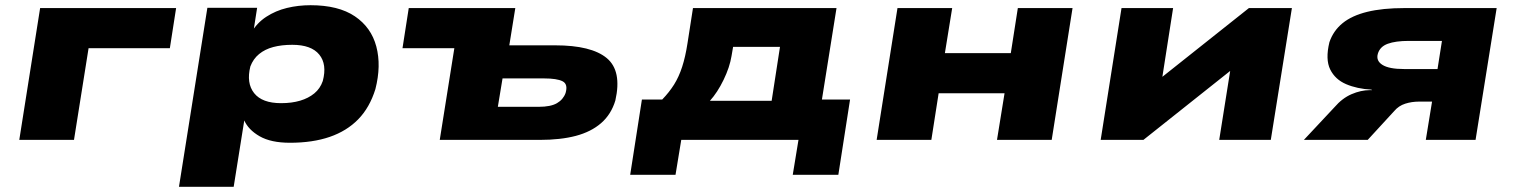

<svg xmlns="http://www.w3.org/2000/svg" viewBox="-20 -537 5819 737"><path d="M54 0 134 -506H656L632 -352H320L264 0Z M667 180 776 -507H967L952 -411H944Q966 -449 1002 -472.5Q1038 -496 1081.5 -506.5Q1125 -517 1172 -517Q1279 -517 1342 -474.5Q1405 -432 1424.5 -358.5Q1444 -285 1421 -195Q1399 -124 1355 -79Q1311 -34 1245.5 -11.5Q1180 11 1093 11Q1020 11 976.5 -14Q933 -39 917 -76L918 -77L877 180ZM1059 -141Q1100 -141 1132 -150.5Q1164 -160 1186.5 -178.5Q1209 -197 1219 -226Q1236 -290 1205.5 -327.5Q1175 -365 1102 -365Q1061 -365 1029 -356.5Q997 -348 974.5 -329.5Q952 -311 941 -282Q925 -218 955.5 -179.5Q986 -141 1059 -141Z M1668 0 1724 -352H1525L1549 -506H1958L1935 -363H2111Q2250 -363 2309 -314Q2368 -265 2342 -151Q2326 -98 2287.5 -64.5Q2249 -31 2190.5 -15.5Q2132 0 2051 0ZM1891 -127H2048Q2094 -127 2118 -141Q2142 -155 2151 -180Q2161 -214 2139.5 -225Q2118 -236 2068 -236H1909Z M2399 134 2444 -155H2522Q2549 -183 2567.5 -212.5Q2586 -242 2598.5 -280.5Q2611 -319 2619 -371L2640 -506H3191L3135 -155H3243L3198 134H3023L3045 0H2595L2573 134ZM2705 -150H2942L2974 -357H2794L2788 -322Q2781 -279 2757.5 -230.5Q2734 -182 2705 -150Z M3345 0 3425 -506H3635L3607 -333H3860L3887 -506H4097L4017 0H3807L3836 -179H3583L3555 0Z M4205 0 4285 -506H4483L4436 -205H4395L4774 -506H4939L4858 0H4660L4708 -302H4749L4369 0Z M4985 0 5102 -125Q5132 -160 5168 -175.5Q5204 -191 5238 -191H5247L5244 -193Q5189 -196 5147 -214Q5105 -232 5086 -270.5Q5067 -309 5083 -375Q5098 -419 5133.5 -448Q5169 -477 5228 -491.5Q5287 -506 5371 -506H5725L5644 0H5453L5477 -147H5427Q5399 -147 5374 -139Q5349 -131 5332 -111L5230 0ZM5369 -272H5498L5515 -380H5388Q5337 -380 5307 -369Q5277 -358 5269 -331Q5261 -304 5286.5 -288Q5312 -272 5369 -272Z"/></svg>

Font: Nunito Sans 7pt Expanded Black
Style: Italic
Weight: 900
Width: 7
Italic angle: -9°
Designer: Vernon Adams
Foundry: Vernon Adams
Version: Version 3.101;gftools[0.9.27]